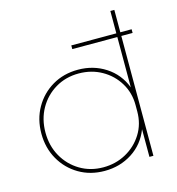

<svg xmlns="http://www.w3.org/2000/svg" viewBox="-110 -827 858 931"><g transform="rotate(-15 319.5 -361.0)"><path d="M548.3 0H528.3V-138.7Q501.5 -68.8 440.4 -29.5Q379.4 9.8 302.2 9.8Q230 9.8 173.3 -23.7Q116.7 -57.1 84 -114.7Q51.3 -172.4 51.3 -244.1Q51.3 -316.4 84 -373.8Q116.7 -431.2 173.3 -464.6Q230 -498 302.2 -498Q379.4 -498 440.4 -458.5Q501.5 -418.9 528.3 -349.1V-601.6H302.2V-620.1H528.3V-732.4H548.3V-620.1H605V-601.6H548.3ZM300.3 -8.8Q362.8 -8.8 414.6 -37.4Q466.3 -65.9 497.3 -115.5Q528.3 -165 528.3 -228V-260.3Q528.3 -321.8 498 -371.6Q467.8 -421.4 416.3 -450.4Q364.7 -479.5 300.8 -479.5Q235.8 -479.5 183.8 -448.5Q131.8 -417.5 101.8 -364.3Q71.8 -311 71.8 -244.1Q71.8 -177.2 101.8 -124Q131.8 -70.8 183.6 -39.8Q235.4 -8.8 300.3 -8.8Z"/></g></svg>

Font: Kumbh Sans Thin
Style: Regular
Weight: 250
Version: Version 1.004